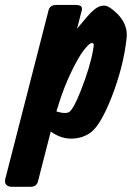

<svg xmlns="http://www.w3.org/2000/svg" viewBox="-84 -547 524 763"><path d="M37.6 195.3H-37.6Q-48.8 195.3 -56.6 189.5Q-67.4 181.2 -63 164.1L108.9 -505.9Q114.3 -526.4 138.2 -527.3H219.2Q246.6 -526.9 240.7 -504.9L222.2 -433.1L245.6 -460.9Q265.6 -484.9 275.9 -495.6Q304.2 -524.4 326.7 -524.4H333.5Q350.1 -523.4 382.3 -492.2Q419.9 -454.1 419.9 -408.2Q419.9 -402.3 418.9 -393.6Q406.7 -281.7 359.4 -160.6Q316.4 -51.3 277.8 -21.5Q244.6 3.4 199.7 3.9Q156.2 3.9 117.7 -24.4L66.9 173.8Q61.5 195.3 37.6 195.3ZM140.1 -104.5Q142.1 -104 144 -103Q162.1 -97.7 174.3 -98.1Q185.5 -98.1 191.9 -102.5Q209 -115.7 236.3 -184.6Q273.4 -278.3 285.6 -346.7Q288.6 -363.3 288.6 -368.7Q288.6 -376 280.8 -376Q273.9 -376 260.7 -361.3Q244.6 -343.8 229 -317.4Q177.2 -228 145 -119.1Z"/></svg>

Font: Allan
Style: Bold
Weight: 700
Version: Version 1.005